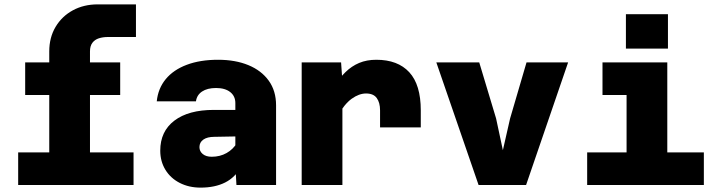

<svg xmlns="http://www.w3.org/2000/svg" viewBox="-20 -845 3290 877"><path d="M205 0V-610Q205 -674 234 -722.5Q263 -771 313 -798Q363 -825 426 -825H601V-676H473Q450 -676 431.5 -670Q413 -664 402 -649.5Q391 -635 391 -610V0ZM95 -411V-560H529V-411ZM63 0V-149H590V0Z M1060 0 1055 -87V-374Q1055 -406 1031.5 -424.5Q1008 -443 967 -443Q927 -443 903 -427Q879 -411 875 -382H696Q702 -441 737 -483.5Q772 -526 833 -549Q894 -572 976 -572Q1055 -572 1114.5 -547.5Q1174 -523 1207.5 -476.5Q1241 -430 1241 -364V0ZM896 12Q843 12 801 -9.5Q759 -31 735.5 -69.5Q712 -108 712 -157Q712 -245 776.5 -294Q841 -343 957 -343H1071L1070 -222L959 -220Q927 -220 909 -207.5Q891 -195 891 -173Q891 -154 906 -141.5Q921 -129 947 -129Q985 -129 1015 -146Q1045 -163 1063 -193L1081 -84Q1055 -35 1008.5 -11.5Q962 12 896 12Z M1716 -263V-341Q1716 -376 1701 -397Q1686 -418 1652 -418Q1620 -418 1586.5 -394Q1553 -370 1520 -312L1503 -449Q1530 -488 1558 -515.5Q1586 -543 1620.5 -557.5Q1655 -572 1699 -572Q1797 -572 1849.5 -515Q1902 -458 1902 -341V-263ZM1358 0V-560H1538L1544 -473V0Z M2166 0 1973 -560H2169L2246 -304L2277 -159L2310 -304L2385 -560H2575L2383 0Z M2842 0V-560H3028V0ZM2662 0V-149H3195V0ZM2732 -411V-560H2935V-411ZM2839 -623V-780H3031V-623Z"/></svg>

Font: Azeret Mono ExtraBold
Style: Regular
Weight: 800
Designer: Martin Vácha
Foundry: Displaay
Version: Version 1.002